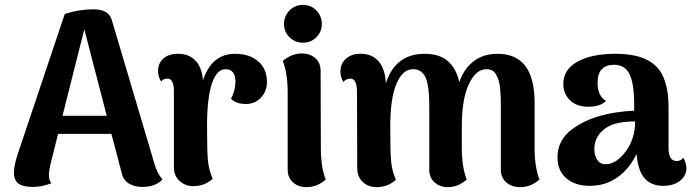

<svg xmlns="http://www.w3.org/2000/svg" viewBox="-20 -751 2836 786"><path d="M362.8 -712.9Q425.8 -712.9 438 -668L611.8 -82Q624 -39.1 645 -17.1Q618.2 14.2 563 14.2Q529.8 14.2 507.3 0.2Q484.9 -13.7 479 -40L436 -203.1H217.8L187 -80.1Q180.2 -51.8 180.2 -34.2Q180.2 -11.7 190.9 -1Q152.3 14.2 115.2 14.2Q74.2 14.2 55.7 0.5Q37.1 -13.2 37.1 -43.9Q37.1 -71.8 50.8 -115.2L245.1 -693.8Q302.7 -712.9 362.8 -712.9ZM235.8 -276.9H417L325.2 -630.9Z M772 11.2Q738.8 11.2 715.3 -10Q691.9 -31.2 691.9 -66.9V-376Q691.9 -429.2 666 -429.2Q647 -429.2 639.6 -417Q627 -437.5 627 -460Q627 -491.7 648.4 -511.2Q669.9 -530.8 709 -530.8Q752.9 -530.8 779.8 -503.4Q806.6 -476.1 811 -421.9Q846.2 -530.8 942.9 -530.8Q1001 -530.8 1036.9 -500Q1072.8 -469.2 1072.8 -416Q1072.8 -377.4 1048.8 -351.8Q1024.9 -326.2 988.8 -325.2Q944.8 -325.2 925.8 -347.2Q943.8 -380.4 943.8 -416Q943.8 -467.8 902.8 -467.8Q867.2 -467.8 847.4 -408.7Q827.6 -349.6 827.6 -234.9Q827.6 -131.3 831.1 -94.2Q834.5 -57.1 850.6 -19Q818.8 10.3 772 11.2Z M1220.7 -576.2Q1188 -576.2 1165.3 -598.4Q1142.6 -620.6 1142.6 -652.8Q1142.6 -685.5 1165.3 -708.3Q1188 -731 1220.7 -731Q1252.9 -731 1275.1 -708.3Q1297.4 -685.5 1297.4 -652.8Q1297.4 -620.6 1275.1 -598.4Q1252.9 -576.2 1220.7 -576.2ZM1137.7 -502Q1175.8 -532.2 1214.4 -532.2Q1249 -532.2 1270.8 -513.2Q1292.5 -494.1 1292.5 -460.9L1293.5 -146Q1293.5 -64.9 1313.5 -16.1Q1279.3 15.1 1234.4 15.1Q1201.2 15.1 1179.4 -4.4Q1157.7 -23.9 1157.7 -56.2V-371.1Q1157.7 -449.2 1137.7 -502Z M2168.5 -146Q2168.5 -67.4 2188.5 -16.1Q2153.3 15.1 2109.4 15.1Q2075.2 15.1 2052.7 -4.4Q2030.3 -23.9 2030.3 -56.2V-309.1Q2030.3 -334 2029.8 -350.3Q2029.3 -366.7 2027.6 -387.2Q2025.9 -407.7 2021.7 -420.4Q2017.6 -433.1 2011.5 -444.8Q2005.4 -456.5 1995.1 -462.2Q1984.9 -467.8 1971.2 -467.8Q1928.7 -467.8 1899.9 -407.5Q1871.1 -347.2 1870.6 -237.8V-146Q1870.6 -67.4 1890.6 -16.1Q1855.5 15.1 1813.5 15.1Q1780.8 15.1 1759 -4.4Q1737.3 -23.9 1737.3 -56.2V-309.1Q1737.3 -341.3 1735.8 -364.5Q1734.4 -387.7 1730 -408.2Q1725.6 -428.7 1718.3 -441.2Q1710.9 -453.6 1699.2 -460.7Q1687.5 -467.8 1671.4 -467.8Q1628.4 -467.8 1603 -408Q1577.6 -348.1 1577.6 -232.9Q1577.6 -127.9 1581.1 -90.6Q1584.5 -53.2 1600.6 -15.1Q1567.9 15.1 1521.5 15.1Q1487.3 15.1 1464.8 -6.3Q1442.4 -27.8 1442.4 -63L1441.4 -376Q1441.4 -429.2 1413.6 -429.2Q1406.7 -429.2 1398.4 -425.5Q1390.1 -421.9 1386.2 -415Q1373.5 -435.5 1373.5 -458Q1373.5 -490.2 1396 -510.5Q1418.5 -530.8 1456.5 -530.8Q1502.4 -530.8 1529.3 -500.7Q1556.2 -470.7 1559.6 -410.2Q1598.6 -530.8 1718.3 -530.8Q1777.3 -530.8 1812 -502Q1846.7 -473.1 1860.4 -415Q1878.9 -469.2 1918.7 -500Q1958.5 -530.8 2016.6 -530.8Q2168.5 -530.8 2168.5 -331.1Z M2694.8 9.8Q2646.5 9.8 2619.1 -20.8Q2591.8 -51.3 2585.9 -121.1Q2558.1 -61.5 2509 -25.9Q2460 9.8 2394 9.8Q2335 9.8 2298.6 -21Q2262.2 -51.8 2262.2 -107.9Q2262.2 -142.6 2277.3 -171.1Q2292.5 -199.7 2319.1 -219.7Q2345.7 -239.7 2374.3 -253.4Q2402.8 -267.1 2437 -276.9Q2496.6 -293.9 2576.2 -297.9V-323.2Q2576.2 -407.2 2557.6 -446.5Q2539.1 -485.8 2493.2 -485.8Q2461.9 -485.8 2444.1 -468Q2426.3 -450.2 2426.3 -412.1Q2426.3 -357.9 2460.9 -337.9Q2437 -314 2388.2 -314Q2340.8 -314 2313.5 -340.6Q2286.1 -367.2 2286.1 -407.2Q2286.1 -466.3 2343.8 -498.5Q2401.4 -530.8 2501 -530.8Q2613.8 -530.8 2665.3 -480.2Q2716.8 -429.7 2716.8 -314V-145Q2716.8 -91.8 2750 -91.8Q2767.6 -91.8 2776.9 -105Q2790 -84 2790 -62Q2790 -31.7 2763.9 -11Q2737.8 9.8 2694.8 9.8ZM2465.8 -79.1Q2506.8 -83 2543.5 -133.8Q2580.1 -184.6 2580.1 -253.9Q2505.9 -253.9 2468.3 -231.9Q2442.9 -217.8 2428 -194.3Q2413.1 -170.9 2413.1 -142.1Q2413.1 -113.3 2426.3 -94.7Q2439.5 -76.2 2465.8 -79.1Z"/></svg>

Font: Arima
Style: Bold
Weight: 700
Designer: Joana Correia and Natanael Gama
Foundry: NDISCOVER
Version: Version 1.100;Glyphs 3.1.2 (3151)